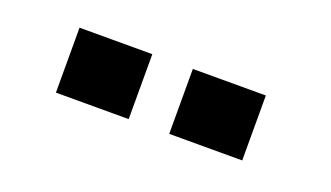

<svg xmlns="http://www.w3.org/2000/svg" viewBox="-32 -843 713 414"><g transform="rotate(20 325.0 -636.5)"><path d="M100.5 -711H267.5V-562H100.5ZM360.5 -711H528V-562H360.5Z"/></g></svg>

Font: Trispace Thin
Style: Bold
Weight: 700
Version: Version 1.210